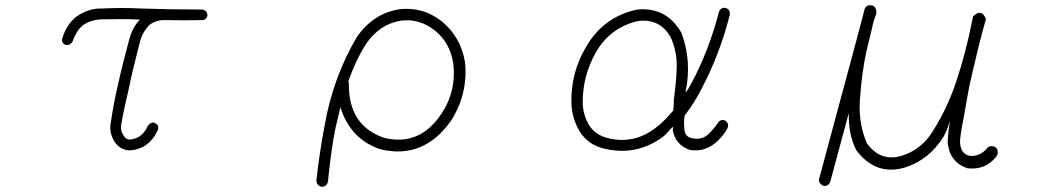

<svg xmlns="http://www.w3.org/2000/svg" viewBox="-20 -585 4040 744"><path d="M376 -552Q451 -556 527 -552Q586 -550 645 -549Q704 -548 763 -548Q781 -547 784 -526Q781 -508 763 -507Q693 -506 624 -507Q587 -509 560 -489Q530 -459 521 -418Q510 -374 499 -330Q488 -286 479 -241Q471 -207 463.5 -173Q456 -139 450 -104Q445 -80 459 -60Q467 -45 482 -44Q532 -48 553 -98Q567 -115 581 -108Q599 -98 591 -80Q556 -5 479 -2Q445 -6 425 -34Q402 -70 409 -108Q420 -183 436 -251Q446 -298 457.5 -343Q469 -388 481 -433Q494 -480 522 -509Q488 -511 452 -511Q416 -511 377 -510Q337 -510 304 -489Q288 -477 278 -460.5Q268 -444 261 -424Q252 -408 234 -411Q216 -419 222 -438Q237 -490 278 -522Q325 -554 376 -552Z M1527 -549Q1618 -560 1691 -503Q1765 -443 1782 -344Q1794 -222 1729 -119Q1623 33 1456 -6Q1338 -44 1299 -170Q1295 -151 1290 -130Q1285 -109 1280 -89Q1270 -38 1263 13.5Q1256 65 1251 117Q1248 137 1228 139Q1206 135 1206 113Q1212 60 1220 6.5Q1228 -47 1238 -99Q1271 -288 1365 -445Q1428 -533 1527 -549ZM1534 -505Q1452 -492 1400 -417Q1378 -383 1361 -346.5Q1344 -310 1330 -271V-269Q1331 -268 1331 -266Q1331 -264 1332 -262Q1329 -99 1468 -51Q1607 -17 1691 -145Q1748 -230 1737 -336Q1725 -419 1665 -467Q1605 -514 1534 -505Z M2782 -555Q2810 -555 2808 -528Q2770 -376 2697 -238Q2684 -212 2667.5 -186.5Q2651 -161 2633 -137Q2629 -113 2632 -88Q2632 -54 2664 -49Q2704 -41 2731 -71Q2739 -79 2746.5 -88.5Q2754 -98 2761 -107Q2771 -125 2790 -118Q2808 -105 2798 -86Q2791 -73 2781.5 -61.5Q2772 -50 2761 -39Q2714 6 2653 -4Q2598 -23 2587 -80Q2589 -88 2587 -94Q2577 -84 2568 -73.5Q2559 -63 2548 -54Q2443 22 2318 -10Q2257 -25 2225 -78Q2196 -127 2194 -187Q2192 -305 2252 -405Q2320 -521 2449 -548Q2563 -559 2621 -457Q2662 -346 2636 -226Q2643 -234 2648 -242.5Q2653 -251 2658 -260Q2694 -327 2720.5 -396.5Q2747 -466 2766 -539Q2771 -551 2782 -555ZM2455 -504Q2345 -480 2289 -382Q2238 -292 2238 -190Q2238 -143 2262 -101Q2274 -82 2291.5 -69.5Q2309 -57 2331 -51Q2434 -23 2521 -90Q2540 -104 2556.5 -121Q2573 -138 2589 -157Q2590 -167 2590.5 -177Q2591 -187 2591 -196Q2595 -226 2598 -256.5Q2601 -287 2602 -318Q2605 -381 2580 -438Q2540 -513 2455 -504Z M3345 -564Q3376 -569 3376 -535V-533L3365 -501Q3360 -482 3356 -463Q3352 -444 3347 -426Q3321 -324 3314 -218Q3302 -117 3339 -30Q3395 47 3482 16Q3555 -9 3598 -82Q3651 -167 3684 -265Q3704 -324 3720 -385.5Q3736 -447 3748 -509Q3750 -520 3751 -522Q3783 -553 3800 -513V-509Q3785 -457 3772 -404.5Q3759 -352 3747 -299Q3737 -259 3730 -218.5Q3723 -178 3716 -139Q3711 -113 3706.5 -88Q3702 -63 3700 -39Q3700 11 3738 19Q3778 22 3804 -10Q3819 -26 3840 -13Q3854 7 3838 25Q3796 75 3729 67Q3659 44 3652 -35Q3654 -73 3661 -118Q3656 -100 3650 -84.5Q3644 -69 3636 -55Q3581 33 3490 63Q3375 99 3298 -3Q3282 -35 3275 -71Q3268 -107 3269 -147L3199 113Q3193 139 3170 135Q3147 123 3156 101L3303 -445L3330 -548H3331V-553Q3336 -561 3345 -564Z"/></svg>

Font: Yomogi
Style: Regular
Weight: 400
Designer: satsuyako
Foundry: satsuyako
Version: Version 3.100